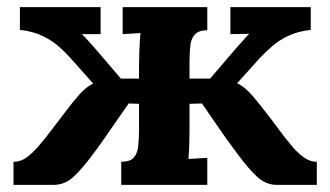

<svg xmlns="http://www.w3.org/2000/svg" viewBox="-20 -520 929 540"><path d="M18 0V-65Q39 -65 56.5 -78.5Q74 -92 88 -108.5Q102 -125 110 -135Q141 -175 163.5 -205Q186 -235 204.5 -255.5Q223 -276 242 -285L178 -357Q164 -373 144.5 -390Q125 -407 98.5 -419.5Q72 -432 36 -436V-500H263V-424H210Q219 -416 227.5 -406Q236 -396 249 -382L320 -299H371V-339Q371 -353 372 -379Q373 -405 375 -427L325 -424V-500H563V-435Q540 -435 529 -424Q518 -413 515.5 -393Q513 -373 513 -346V-299H571L642 -382Q655 -396 663.5 -406Q672 -416 681 -425L628 -424V-500H854V-436Q818 -432 791.5 -419.5Q765 -407 745.5 -390Q726 -373 711 -357L647 -286Q663 -278 677 -264.5Q691 -251 713 -223Q730 -201 747 -179Q764 -157 780 -135Q788 -125 801.5 -108.5Q815 -92 833 -78.5Q851 -65 871 -65V0H759Q728 0 703.5 -22.5Q679 -45 648 -87Q630 -111 610.5 -138.5Q591 -166 574.5 -190.5Q558 -215 548 -229L513 -228V-161Q513 -147 512.5 -121.5Q512 -96 510 -73L563 -76V0H321V-65Q345 -65 355.5 -76Q366 -87 368.5 -107.5Q371 -128 371 -154V-228L342 -229Q332 -215 315 -190.5Q298 -166 279 -138.5Q260 -111 242 -87Q211 -45 186.5 -22.5Q162 0 130 0Z"/></svg>

Font: Lora
Style: Weight 700
Weight: 700
Designer: Olga Karpushina, Alexei Vanyashin (Cyrillic)
Foundry: Cyreal
Version: Version 3.001